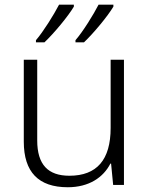

<svg xmlns="http://www.w3.org/2000/svg" viewBox="-20 -786 636 816"><path d="M461.9 -766.1H398.9C377 -723.6 332.5 -651.4 300.8 -615.2V-606H336.9C377.9 -645 438 -717.3 461.9 -757.8ZM293.9 -766.1H231C209 -723.6 164.1 -651.4 132.8 -615.2V-606H168.9C210 -645 270 -717.3 293.9 -757.8ZM450.2 -532.2V-242.2C450.2 -106.9 391.6 -39.1 274.9 -39.1C184.6 -39.1 138.2 -85.9 138.2 -189V-532.2H81.1V-184.1C81.1 -54.7 143.6 9.8 268.1 9.8C358.4 9.8 419.4 -32.2 449.2 -90.8H452.1L460.9 0H506.8V-532.2Z"/></svg>

Font: Noto Reveo Sans
Style: Regular
Weight: 300
Designer: Monotype Design Team
Foundry: Monotype Imaging Inc.
Version: Version 2.007